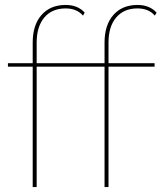

<svg xmlns="http://www.w3.org/2000/svg" viewBox="-20 -755 652 775"><path d="M535 -721Q480 -721 449 -684.5Q418 -648 418 -583V-500H604V-486H418V0H402V-486H128V0H112V-486H12V-500H112V-583Q112 -654 147.5 -694.5Q183 -735 245 -735Q294 -735 322 -704L315 -692Q290 -721 245 -721Q190 -721 159 -684.5Q128 -648 128 -583V-500H402V-583Q402 -654 437.5 -694.5Q473 -735 535 -735Q584 -735 612 -704L605 -692Q580 -721 535 -721Z"/></svg>

Font: Elaine Sans Thin
Style: Regular
Weight: 250
Designer: Wei Huang
Foundry: Wei Huang
Version: Version 2.001;December 24, 2019;FontCreator 12.0.0.2547 64-b